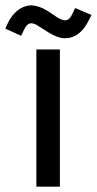

<svg xmlns="http://www.w3.org/2000/svg" viewBox="-67 -698 362 718"><path d="M157 -513V0H69V-513ZM114 -577 79 -599Q63 -611 49 -611Q33 -610 22 -585L12 -564L-47 -591L-37 -613Q-22 -643 -0.5 -659.5Q21 -676 46 -678Q78 -678 113 -656L147 -633Q165 -622 177 -622Q194 -623 204 -647L214 -668L275 -642L264 -620Q231 -555 176 -555Q149 -555 114 -577Z"/></svg>

Font: Lineal
Style: Regular
Weight: 400
Designer: Created by Frank Adebiaye with contributions from Anton Moglia & Ariel Martín Pérez
Created by Frank ADEBIAYE with FontF
Foundry: Velvetyne Type Foundry
Version: Version 2.000